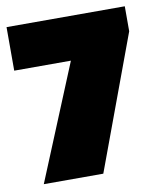

<svg xmlns="http://www.w3.org/2000/svg" viewBox="-73 -675 611 734"><g transform="rotate(-10 232.5 -308.0)"><path d="M461 -519 269 0H38L222 -447H2V-616H461Z"/></g></svg>

Font: Passion One
Style: Bold
Weight: 700
Designer: Alejandro Lo Celso
Foundry: Fontstage
Version: Version 1.002